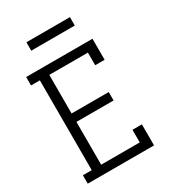

<svg xmlns="http://www.w3.org/2000/svg" viewBox="-216 -1030 1031 1146"><g transform="rotate(-30 300.0 -457.0)"><path d="M45 0V-58H106V-677H45V-735H502V-590H437V-677H171V-411H427V-353H171V-58H437V-145H502V0ZM150 -856V-914H450V-856Z"/></g></svg>

Font: Iosevka Slab Light Extended
Style: Regular
Weight: 300
Width: 7
Monospace: yes
Designer: Belleve Invis
Foundry: Belleve Invis
Version: Version 11.1.0; ttfautohint (v1.8.3)